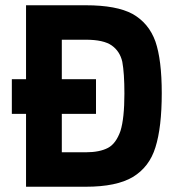

<svg xmlns="http://www.w3.org/2000/svg" viewBox="-20 -710 682 730"><path d="M79 -277V0H306Q423 0 485 -37Q548 -75 571 -150Q595 -226 595 -356Q595 -482 571 -552Q546 -622 484 -657Q423 -690 306 -690H79V-409H25V-277ZM306 -131H215V-277H345V-409H215V-559H306Q374 -559 405 -537Q436 -515 445 -475Q453 -432 453 -354Q453 -260 438 -212Q421 -164 391 -148Q359 -131 306 -131Z"/></svg>

Font: Online Auction - Bold
Style: Bold
Weight: 500
Designer: Mohamed Mostafa, the designer of Online Auction
Foundry: Kief Type Foundry
Version: ""